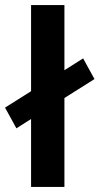

<svg xmlns="http://www.w3.org/2000/svg" viewBox="-22 -740 394 760"><path d="M233 0H101V-269L43 -232L-2 -314L101 -379V-720H233V-462L307 -509L352 -427L233 -352Z"/></svg>

Font: Wix Madefor Text
Style: Bold
Weight: 700
Designer: Dalton Maag Ltd
Foundry: Dalton Maag Ltd
Version: Version 3.100